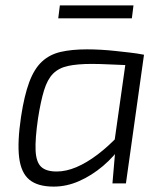

<svg xmlns="http://www.w3.org/2000/svg" viewBox="-20 -680 610 712"><path d="M303 -497Q327 -497 354 -495.5Q381 -494 408 -491Q435 -488 462 -485Q489 -482 514 -477L486 -437Q431 -439 390 -441Q349 -443 321 -443Q267 -443 232.5 -435.5Q198 -428 177 -407Q156 -386 143.5 -345.5Q131 -305 121 -241Q110 -165 112 -122Q114 -79 132.5 -61.5Q151 -44 190 -44Q225 -44 263 -60Q301 -76 342 -107Q383 -138 424 -182L435 -146Q404 -100 362 -64.5Q320 -29 273.5 -8.5Q227 12 179 12Q120 12 89 -13.5Q58 -39 51 -96Q44 -153 58 -247Q70 -326 88.5 -375.5Q107 -425 135.5 -451.5Q164 -478 205 -487.5Q246 -497 303 -497ZM450 -477H514L447 0H397L407 -117L400 -124ZM475 -660 469 -612H196L202 -660Z"/></svg>

Font: Exo 2 Light
Style: Italic
Weight: 300
Italic angle: -8°
Designer: Natanael Gama
Foundry: Natanael Gama
Version: Version 2.010